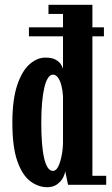

<svg xmlns="http://www.w3.org/2000/svg" viewBox="-20 -770 468 800"><path d="M100.5 -618.5V-656H413V-618.5ZM177 10Q140 10 106.8 -14.5Q73.5 -39 52.5 -97.8Q31.5 -156.5 31.5 -259Q31.5 -354.5 51.5 -414.5Q71.5 -474.5 103 -502.2Q134.5 -530 169 -530Q197 -530 212.5 -521Q228 -512 234.5 -500.8Q241 -489.5 242.5 -483.5V-712H182V-750H365V-37.5H422.5V0H263.5L251.5 -57.5Q250.5 -44 241.8 -28.2Q233 -12.5 216.8 -1.2Q200.5 10 177 10ZM200.5 -58Q213.5 -58 222.2 -75.2Q231 -92.5 236.5 -119.5Q242 -146.5 242.5 -175.5V-369Q241 -394.5 235.5 -415Q230 -435.5 221.2 -447.2Q212.5 -459 200.5 -459Q189 -459 179.8 -444.8Q170.5 -430.5 164.5 -404.2Q158.5 -378 155.2 -341Q152 -304 152 -257.5Q152 -210.5 155 -173.2Q158 -136 164 -110.5Q170 -85 179 -71.5Q188 -58 200.5 -58Z"/></svg>

Font: Imbue Thin 10pt
Style: Bold
Weight: 700
Version: Version 1.102